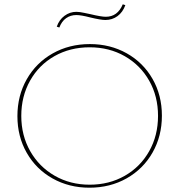

<svg xmlns="http://www.w3.org/2000/svg" viewBox="-20 -868 834 893"><path d="M244 -744Q255 -776 280 -794.5Q305 -813 335 -813Q350 -813 372.5 -808Q395 -803 401 -802Q451 -790 472 -790Q527 -790 551 -848L563 -844Q551 -811 526.5 -793Q502 -775 470 -775Q449 -775 399 -787Q357 -798 335 -798Q308 -798 287.5 -783.5Q267 -769 256 -740ZM61 -328Q61 -423 104.5 -499.5Q148 -576 225 -619.5Q302 -663 398 -663Q493 -663 569.5 -620Q646 -577 689.5 -501Q733 -425 733 -330Q733 -235 689.5 -158.5Q646 -82 569 -38.5Q492 5 396 5Q301 5 224.5 -38Q148 -81 104.5 -157Q61 -233 61 -328ZM715 -329Q715 -420 674 -492.5Q633 -565 560.5 -606.5Q488 -648 397 -648Q306 -648 233.5 -607Q161 -566 120 -493Q79 -420 79 -329Q79 -238 120.5 -165Q162 -92 234.5 -50.5Q307 -9 397 -9Q488 -9 560.5 -50.5Q633 -92 674 -165Q715 -238 715 -329Z"/></svg>

Font: Ysabeau SC Thin
Style: Regular
Weight: 200
Designer: Christian Thalmann (Catharsis Fonts)
Version: Version 0.003